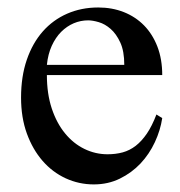

<svg xmlns="http://www.w3.org/2000/svg" viewBox="-20 -481 484 516"><path d="M314 -306.6Q314 -343.8 303.2 -366.9Q292.5 -390.1 277.3 -403.3Q262.2 -416.5 245.6 -421.4Q229 -426.3 216.8 -426.3Q196.8 -426.3 178.2 -418.5Q159.7 -410.6 144.5 -395.5Q129.4 -380.4 119.1 -357.9Q108.9 -335.4 106 -306.6ZM416 -163.6Q411.1 -130.9 396.2 -98.9Q381.3 -66.9 357.7 -41.7Q334 -16.6 302.2 -1Q270.5 14.6 231.9 14.6Q192.4 14.6 156.7 -1.7Q121.1 -18.1 94.5 -48.6Q67.9 -79.1 52.2 -122.1Q36.6 -165 36.6 -218.8Q36.6 -275.4 52 -320.3Q67.4 -365.2 95 -396.5Q122.6 -427.7 160.6 -444.3Q198.7 -460.9 244.1 -460.9Q281.2 -460.9 312.7 -448.5Q344.2 -436 367.2 -412.6Q390.1 -389.2 403.1 -355.5Q416 -321.8 416 -279.3H106Q106 -229 119.1 -189.5Q132.3 -149.9 154.8 -122.6Q177.2 -95.2 206.8 -80.8Q236.3 -66.4 269 -66.4Q291 -66.4 309.8 -71.5Q328.6 -76.7 344.7 -89.1Q360.8 -101.6 374.8 -122.1Q388.7 -142.6 400.4 -173.3Z"/></svg>

Font: Tai Heritage Pro
Style: Regular
Weight: 400
Designer: Faah Baccam, Walt Agee, Victor Gaultney, Annie Olsen
Foundry: SIL International
Version: Version 2.600